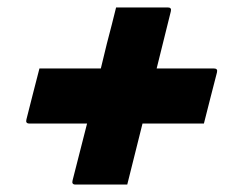

<svg xmlns="http://www.w3.org/2000/svg" viewBox="-20 -558 640 516"><path d="M86 -374H251Q259 -408 267 -440Q274 -467 280.5 -492Q287 -517 292 -538H431Q442 -538 439 -527L401 -374H555Q566 -374 563 -363Q554 -329 545.5 -295Q537 -261 528 -226H363L322 -62H183Q172 -62 175 -73Q185 -111 194.5 -149.5Q204 -188 214 -226H59Q48 -226 51 -237Q60 -272 68.5 -306Q77 -340 86 -374Z"/></svg>

Font: Recursive Sn Lnr St XBd
Style: Italic
Weight: 800
Italic angle: -15°
Version: Version 1.079;hotconv 1.0.112;makeotfexe 2.5.65598; ttfautoh